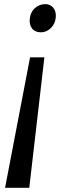

<svg xmlns="http://www.w3.org/2000/svg" viewBox="-20 -768 290 917"><path d="M119.8 129H4.2L123.6 -494.2H192ZM246.5 -686.9Q244.2 -655 223.3 -634.4Q202.4 -613.7 175.7 -613.7Q147.1 -613.7 133.5 -631.5Q119.9 -649.3 122 -675.6Q124.4 -708.7 145.9 -728.5Q167.5 -748.3 196.3 -748.3Q219.2 -748.3 233.7 -731.8Q248.3 -715.3 246.5 -686.9Z"/></svg>

Font: Merriweather 7pt Light
Style: Italic
Weight: 300
Italic angle: -7.8°
Designer: Eben Sorkin
Foundry: Eben Sorkin
Version: Version 2.200;gftools[0.9.31]